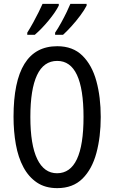

<svg xmlns="http://www.w3.org/2000/svg" viewBox="-20 -963 590 993"><path d="M501 -358Q501 -255 478.5 -171.5Q456 -88 406.5 -39Q357 10 276 10Q214 10 171 -19Q128 -48 101 -98.5Q74 -149 62 -216Q50 -283 50 -359Q50 -724 276 -724Q357 -724 406.5 -675Q456 -626 478.5 -543.5Q501 -461 501 -358ZM137 -358Q137 -214 172.5 -140.5Q208 -67 275 -67Q412 -67 412 -358Q412 -648 276 -648Q206 -648 171.5 -574.5Q137 -501 137 -358ZM428 -934Q417 -912 395.5 -883Q374 -854 349.5 -827Q325 -800 306 -783H265V-794Q280 -816 296 -845Q312 -874 325 -901Q338 -928 344 -943H428ZM284 -934Q267 -900 231.5 -857Q196 -814 160 -783H121V-794Q136 -818 151.5 -846Q167 -874 180 -900.5Q193 -927 200 -943H284Z"/></svg>

Font: Noto Sans Khmer UI ExtraCondensed
Style: Regular
Weight: 400
Width: 2
Designer: Danh Hong and the Monotype Design Team
Foundry: Monotype Imaging Inc.
Version: Version 2.002; ttfautohint (v1.8.4.7-5d5b)